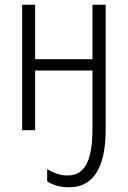

<svg xmlns="http://www.w3.org/2000/svg" viewBox="-20 -552 541 814"><path d="M428 -1Q428 118 389 180Q350 242 273 242Q218 242 180 217V165Q224 192 267 192Q321 192 346.5 144Q372 96 372 -4V-253H129V0H74V-532H129V-301H372V-532H428Z"/></svg>

Font: Noto Sans Display Light Narrow
Style: Regular
Weight: 300
Width: 4
Designer: Monotype Design team
Foundry: Monotype Imaging Inc.
Version: Version 1.000